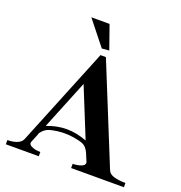

<svg xmlns="http://www.w3.org/2000/svg" viewBox="-164 -1114 1166 1238"><g transform="rotate(20 419.0 -495.0)"><path d="M13 -45Q28 -45 43.5 -47Q59 -49 73.5 -54Q88 -59 99 -67.5Q110 -76 115 -88L390 -765H427L702 -88Q712 -63 746.5 -54Q781 -45 823 -45V-16H461V-45Q491 -45 516.5 -54Q542 -63 542 -80Q542 -82 540 -88L517 -143Q511 -157 497 -174Q483 -191 448 -199Q396 -212 345 -212Q320 -212 294.5 -208.5Q269 -205 246 -199Q220 -191 202.5 -172.5Q185 -154 185 -144L162 -88Q160 -82 160 -79Q160 -70 167.5 -64Q175 -58 187 -53.5Q199 -49 213 -47Q227 -45 239 -45V-16H13ZM214 -215Q247 -228 281 -235Q315 -242 350 -242Q385 -242 419 -235Q453 -228 488 -215Q452 -303 419.5 -384Q387 -465 351 -553ZM251 -974H376L433 -812L383 -808Z"/></g></svg>

Font: CatShop
Style: Regular
Weight: 400
Designer: Peter Wiegel
Foundry: Peter Wiegel
Version: Version 1.000 2009 initial release